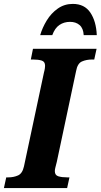

<svg xmlns="http://www.w3.org/2000/svg" viewBox="-41 -964 516 984"><path d="M-21 0 -9 -55H2Q29 -55 51.5 -65Q74 -75 82 -112L184 -591Q188 -606 189 -614.5Q190 -623 190 -627Q190 -648 173 -653.5Q156 -659 128 -659H117L128 -714H454L442 -659H431Q402 -659 379 -649Q356 -639 349 -600L250 -134Q246 -118 243 -106.5Q240 -95 240 -87Q240 -66 258 -60.5Q276 -55 303 -55H315L303 0ZM165 -784Q176 -822 198.5 -859Q221 -896 255 -920Q289 -944 332 -944Q392 -944 422 -899.5Q452 -855 455 -784H388Q386 -819 367 -835.5Q348 -852 318 -852Q287 -852 263.5 -836Q240 -820 227 -784Z"/></svg>

Font: Noto Serif Condensed ExtraBold
Style: Italic
Weight: 800
Width: 3
Italic angle: -12°
Designer: Monotype Design Team
Foundry: Monotype Imaging Inc.
Version: Version 2.014; ttfautohint (v1.8.4.7-5d5b)